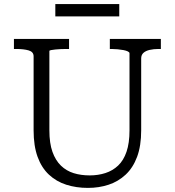

<svg xmlns="http://www.w3.org/2000/svg" viewBox="-20 -900 853 937"><path d="M221 -264Q221 -201 236 -159Q251 -117 277.5 -91.5Q304 -66 339.5 -55Q375 -44 418 -44Q459 -44 494.5 -55.5Q530 -67 556.5 -92Q583 -117 597.5 -159.5Q612 -202 612 -264V-640Q612 -645 604 -649Q596 -653 583 -655.5Q570 -658 554.5 -659.5Q539 -661 525 -661H516V-710H765V-661H754Q730 -661 710.5 -656.5Q691 -652 680 -642Q669 -632 669 -615V-264Q669 -188 649 -134.5Q629 -81 593 -47.5Q557 -14 510 1.5Q463 17 409 17Q352 17 303.5 1.5Q255 -14 219 -47.5Q183 -81 163.5 -134.5Q144 -188 144 -264V-625Q144 -647 120 -654Q96 -661 59 -661H48V-710H317V-661H308Q294 -661 278.5 -660.5Q263 -660 250 -658.5Q237 -657 229 -655.5Q221 -654 221 -651ZM250 -880H562V-820H250Z"/></svg>

Font: Roboto Serif Light
Style: Regular
Weight: 300
Designer: Greg Gazdowicz
Foundry: Commercial Type
Version: Version 1.008